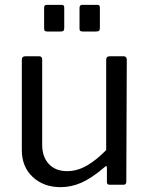

<svg xmlns="http://www.w3.org/2000/svg" viewBox="-20 -762 619 792"><path d="M245 -647Q245 -638 241.5 -635Q238 -632 229 -632H176Q168 -632 165 -634.5Q162 -637 162 -645V-729Q162 -736 164.5 -739Q167 -742 173 -742H234Q240 -742 242.5 -739.5Q245 -737 245 -730ZM392 -647Q392 -638 388.5 -635Q385 -632 375 -632H323Q314 -632 311 -634.5Q308 -637 308 -645V-729Q308 -742 319 -742H381Q387 -742 389.5 -739.5Q392 -737 392 -730ZM418 -143V-516Q418 -530 434 -530H489Q503 -530 503 -516L501 -13Q501 0 490 0H432Q421 0 421 -11V-70Q421 -82 412 -73Q358 -27 316 -8.5Q274 10 230 10Q160 10 115 -32Q70 -74 70 -143V-515Q70 -530 85 -530H141Q154 -530 154 -516V-165Q154 -115 181.5 -85.5Q209 -56 257 -56Q298 -56 337.5 -78.5Q377 -101 418 -143Z"/></svg>

Font: Libre Franklin
Style: Regular
Weight: 400
Designer: Pablo Impallari, Rodrigo Fuenzalida
Foundry: Impallari Type
Version: Version 1.002; ttfautohint (v1.5)